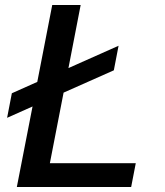

<svg xmlns="http://www.w3.org/2000/svg" viewBox="-20 -750 660 770"><path d="M455.5 -566.5 254.5 -477 303.5 -730H189.5L129.5 -421.5L27.5 -376L8.5 -277.5L110.5 -323L47.5 0H506L524.5 -95.5H180L235 -378.5L436.5 -468Z"/></svg>

Font: Monaspace Neon Medium
Style: Italic
Weight: 500
Italic angle: -11°
Designer: Riley Cran & the Lettermatic Team
Foundry: Lettermatic
Version: Version 1.200 (Monaspace Neon)